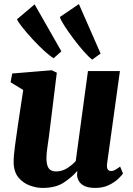

<svg xmlns="http://www.w3.org/2000/svg" viewBox="-20 -913 654 943"><path d="M189 10Q159 10 126.5 -1.8Q94 -13.5 71 -40.8Q48 -68 47 -115Q47 -149.5 53.8 -198Q60.5 -246.5 67 -292L94 -471L32 -509L40 -552L234 -568L259 -556L226 -288Q221 -244.5 214.5 -202.2Q208 -160 208 -138Q208 -102 219.2 -86.5Q230.5 -71 255 -71Q284.5 -71 309.2 -86.5Q334 -102 352 -122L412 -564H569L506 -110Q501 -73 526 -73Q534.5 -73 543 -77.2Q551.5 -81.5 570 -95L584 -61Q579 -52.5 561.5 -35.5Q544 -18.5 515.2 -4.2Q486.5 10 448 10Q407.5 10 386.5 -4Q365.5 -18 360 -42Q357 -55 360 -71L358 -72Q333.5 -43 293.5 -16.5Q253.5 10 189 10ZM474 -650 433 -620Q416 -632.5 390.8 -661.2Q365.5 -690 340 -724Q314.5 -758 296 -787Q277.5 -816 274 -829.5L367.5 -893ZM281.5 -661 243.5 -627Q225.5 -637.5 197.2 -663.2Q169 -689 140.2 -720.2Q111.5 -751.5 90 -778.5Q68.5 -805.5 63.5 -818.5L150 -891.5Z"/></svg>

Font: Merriweather Black
Style: Italic
Weight: 900
Italic angle: -7.8°
Designer: Eben Sorkin
Foundry: Eben Sorkin
Version: Version 2.200;gftools[0.9.31]